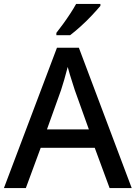

<svg xmlns="http://www.w3.org/2000/svg" viewBox="-20 -961 694 981"><path d="M540 0 464 -206H188L112 0H0L271 -717H383L653 0ZM362 -501Q359 -512 351.5 -534Q344 -556 337 -580Q330 -604 326 -619Q318 -588 308 -553Q298 -518 292 -501L220 -300H434ZM493 -931Q478 -913 451 -884Q424 -855 393 -827Q362 -799 338 -781H268V-793Q283 -812 302 -838Q321 -864 339 -891.5Q357 -919 369 -941H493Z"/></svg>

Font: Noto Sans Kannada Medium
Style: Regular
Weight: 500
Designer: Jelle Bosma - Monotype Design Team
Foundry: Monotype Imaging Inc.
Version: Version 2.005; ttfautohint (v1.8.4.7-5d5b)